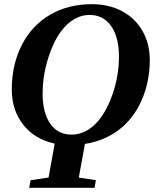

<svg xmlns="http://www.w3.org/2000/svg" viewBox="-20 -682 762 915"><path d="M240.7 2.4Q145.5 -18.1 90.8 -87.6Q36.1 -157.2 36.1 -255.9Q36.1 -374 84 -467.5Q131.8 -561 218.5 -611.6Q305.2 -662.1 418 -662.1Q499 -662.1 561.8 -628.7Q624.5 -595.2 659.2 -534.4Q693.8 -473.6 693.8 -396.5Q693.8 -292 654.8 -203.9Q615.7 -115.7 546.4 -63.2Q477.1 -10.7 384.8 3.9L355.5 164.1L437 176.8L430.7 212.9H119.1L125.5 176.8L211.4 164.1ZM546.9 -411.6Q546.9 -504.4 509.8 -557.6Q472.7 -610.8 406.2 -610.8Q346.7 -610.8 296.6 -562Q246.6 -513.2 214.8 -420.7Q183.1 -328.1 183.1 -236.8Q183.1 -145 219.2 -92.8Q255.4 -40.5 320.8 -40.5Q381.8 -40.5 432.1 -88.9Q482.4 -137.2 514.6 -228Q546.9 -318.8 546.9 -411.6Z"/></svg>

Font: Liberation Serif
Style: Bold Italic
Weight: 700
Italic angle: -16.333°
Designer: Steve Matteson
Foundry: Ascender Corporation
Version: Version 2.1.5